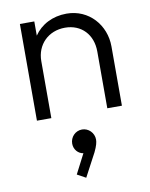

<svg xmlns="http://www.w3.org/2000/svg" viewBox="-88 -544 719 919"><g transform="rotate(-10 272.0 -85.0)"><path d="M413 -276V0H484V-288C484 -392 408 -480 299 -480C231 -480 174 -450 141 -401V-470H71V0H141V-277C141 -357 199 -415 280 -415C360 -415 413 -358 413 -276ZM214 287 256 310 316 197C330 168 334 151 334 138C334 105 307 79 276 79C243 79 218 106 218 138C218 167 239 189 263 192Z"/></g></svg>

Font: MV Cash Light
Style: Regular
Weight: 300
Designer: Rodrigo Fuenzalida
Foundry: fragTYPE
Version: Version 1.100;Glyphs 3.1.2 (3151)